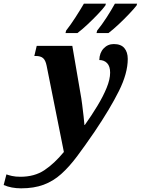

<svg xmlns="http://www.w3.org/2000/svg" viewBox="-175 -786 767 1046"><path d="M-60 240Q-113 240 -155 222L-140 164Q-130 168 -110.5 172.5Q-91 177 -64 177Q13 177 67 141Q121 105 173 42L79 -428Q73 -458 59.5 -469.5Q46 -481 20 -481H12L25 -536H219L263 -279Q268 -253 272.5 -218Q277 -183 280.5 -151.5Q284 -120 285 -105H287Q324 -157 355.5 -209Q387 -261 406 -307.5Q425 -354 425 -390Q425 -425 408.5 -442Q392 -459 366 -459Q367 -498 389.5 -522Q412 -546 445 -546Q484 -546 502.5 -524Q521 -502 521 -465Q521 -387 473 -290.5Q425 -194 340 -68Q288 8 245 65.5Q202 123 158.5 162Q115 201 62.5 220.5Q10 240 -60 240ZM354 -619Q380 -651 405.5 -690.5Q431 -730 451 -766H572L569 -756Q555 -738 528 -709.5Q501 -681 470.5 -652.5Q440 -624 416 -606H351ZM185 -619Q210 -651 235.5 -690.5Q261 -730 282 -766H402L399 -756Q386 -738 359 -709.5Q332 -681 301.5 -652.5Q271 -624 247 -606H182Z"/></svg>

Font: Noto Serif Condensed ExtraBold
Style: Italic
Weight: 800
Width: 3
Italic angle: -12°
Designer: Monotype Design Team
Foundry: Monotype Imaging Inc.
Version: Version 2.014; ttfautohint (v1.8.4.7-5d5b)